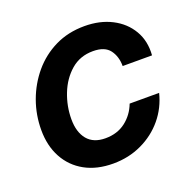

<svg xmlns="http://www.w3.org/2000/svg" viewBox="-101 -629 747 744"><g transform="rotate(-20 272.0 -257.5)"><path d="M245.1 11.7Q177.7 11.7 128.7 -15.4Q79.6 -42.5 53 -91.6Q26.4 -140.6 26.4 -205.6Q26.4 -267.6 47.1 -325Q67.9 -382.3 106.4 -428.2Q145 -474.1 199.2 -500.7Q253.4 -527.3 320.8 -527.3Q384.3 -527.3 432.9 -502.4Q481.4 -477.5 507.3 -433.3Q533.2 -389.2 528.8 -331.1H407.7Q407.7 -370.6 387.5 -397.7Q367.2 -424.8 318.8 -424.8Q265.1 -424.8 227.5 -392.1Q189.9 -359.4 170.2 -309.1Q150.4 -258.8 150.4 -205.1Q150.4 -151.9 175.5 -121.3Q200.7 -90.8 250 -90.8Q299.3 -90.8 333.5 -117.2Q367.7 -143.6 383.3 -185.1H504.9Q490.7 -127.9 453.9 -83.5Q417 -39.1 363 -13.7Q309.1 11.7 245.1 11.7Z"/></g></svg>

Font: Inter Display SemiBold
Style: Italic
Weight: 600
Italic angle: -9.39999°
Designer: Rasmus Andersson
Foundry: rsms
Version: Version 4.000;git-a52131595